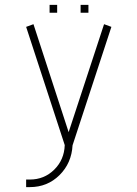

<svg xmlns="http://www.w3.org/2000/svg" viewBox="-20 -766 562 786"><path d="M102 0H87V-31H102Q161 -31 202 -71.5Q243 -112 245 -172L87 -656L117 -667L261 -225L406 -667L436 -656L277 -171Q273 -98 223.5 -49Q174 0 102 0ZM214 -714H183V-746H214ZM342 -714H310V-746H342Z"/></svg>

Font: Zector
Style: Regular
Weight: 400
Designer: GGBot
Version: 0.72